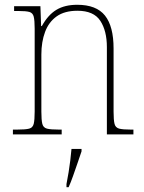

<svg xmlns="http://www.w3.org/2000/svg" viewBox="-20 -562 604 803"><path d="M34 0V-20H52Q87 -20 102 -24Q117 -28 121 -44Q125 -60 125 -95V-442Q125 -477 121 -492.5Q117 -508 103 -512Q89 -516 58 -516H39V-536H149L152 -453H155Q181 -500 216 -521Q251 -542 303 -542Q383 -542 419 -497Q455 -452 455 -359V-95Q455 -60 459 -44Q463 -28 478.5 -24Q494 -20 527 -20H538V0H427V-365Q427 -433 399.5 -475Q372 -517 304 -517Q250 -517 217 -493.5Q184 -470 168.5 -428.5Q153 -387 153 -334V-95Q153 -60 157 -44Q161 -28 176.5 -24Q192 -20 226 -20H238V0ZM258 208Q263 183 267 158Q271 133 274 108.5Q277 84 279 61H321V71Q314 92 304.5 119.5Q295 147 285.5 174Q276 201 267 221H258Z"/></svg>

Font: Noto Serif Khmer SemiCondensed Thin
Style: Regular
Weight: 250
Width: 4
Designer: Danh Hong and the Monotype Design Team
Foundry: Monotype Imaging Inc.
Version: Version 2.004